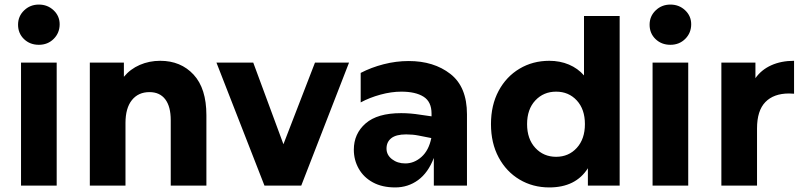

<svg xmlns="http://www.w3.org/2000/svg" viewBox="-20 -812 3521 840"><path d="M72 -538H228V0H72ZM59 -704Q59 -741 85.5 -766.5Q112 -792 150 -792Q188 -792 214.5 -767Q241 -742 241 -706Q241 -668 215 -642Q189 -616 150 -616Q111 -616 85 -641Q59 -666 59 -704Z M373 -538H522V-476Q550 -510 591.5 -528Q633 -546 681 -546Q771 -546 827 -485.5Q883 -425 883 -308V0H727V-286Q727 -346 703 -377.5Q679 -409 634 -409Q585 -409 557 -374Q529 -339 529 -274V0H373Z M927 -538H1088L1220 -181L1358 -538H1507L1298 0H1137Z M1878 -121Q1853 -56 1809 -24Q1765 8 1709 8Q1652 8 1611.5 -14Q1571 -36 1549.5 -74Q1528 -112 1528 -157Q1528 -227 1579.5 -272Q1631 -317 1735 -317Q1776 -317 1819 -310L1868 -303V-315Q1868 -367 1833 -389Q1798 -411 1736 -411Q1692 -411 1644.5 -398Q1597 -385 1558 -364V-493Q1604 -517 1658.5 -531Q1713 -545 1768 -545Q1878 -545 1950.5 -488.5Q2023 -432 2023 -312V0H1878ZM1753 -97Q1792 -97 1824 -125.5Q1856 -154 1867 -208L1811 -219Q1786 -224 1757 -224Q1713 -224 1692 -207.5Q1671 -191 1671 -162Q1671 -134 1695 -115.5Q1719 -97 1753 -97Z M2128 -269Q2128 -352 2161.5 -414.5Q2195 -477 2253 -511.5Q2311 -546 2383 -546Q2430 -546 2469 -529.5Q2508 -513 2535 -482V-742H2691V0H2552V-76Q2499 8 2383 8Q2311 8 2253 -26.5Q2195 -61 2161.5 -123.5Q2128 -186 2128 -269ZM2539 -269Q2539 -334 2503.5 -372.5Q2468 -411 2413 -411Q2358 -411 2322 -372.5Q2286 -334 2286 -269Q2286 -204 2322 -165Q2358 -126 2413 -126Q2468 -126 2503.5 -165Q2539 -204 2539 -269Z M2835 -538H2991V0H2835ZM2822 -704Q2822 -741 2848.5 -766.5Q2875 -792 2913 -792Q2951 -792 2977.5 -767Q3004 -742 3004 -706Q3004 -668 2978 -642Q2952 -616 2913 -616Q2874 -616 2848 -641Q2822 -666 2822 -704Z M3136 -538H3285V-470Q3311 -507 3354.5 -526.5Q3398 -546 3454 -546V-402Q3446 -403 3432 -403Q3365 -403 3328.5 -365.5Q3292 -328 3292 -250V0H3136Z"/></svg>

Font: Chess Sans
Style: Bold
Weight: 700
Designer: Wolf Bōese
Foundry: Wolf Bōese
Version: Version 7.223